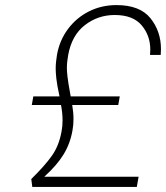

<svg xmlns="http://www.w3.org/2000/svg" viewBox="-20 -734 653 755"><path d="M265 -221Q256 -169 229.5 -126Q203 -83 154 -39H525L518 1H107L103 -30Q156 -82 184 -121.5Q212 -161 222 -217Q226 -237 226 -260Q226 -289 220 -321H105L111 -355H214Q204 -401 201.5 -425.5Q199 -450 199 -463Q199 -489 204 -518Q214 -575 247 -619.5Q280 -664 329.5 -689Q379 -714 438 -714Q530 -714 571.5 -662.5Q613 -611 613 -541Q613 -530 612 -518H570Q571 -529 571 -539Q571 -594 537 -634.5Q503 -675 431 -675Q365 -675 313.5 -635Q262 -595 248 -517Q243 -490 243 -466Q243 -454 245.5 -431.5Q248 -409 258 -355H451L445 -321H264Q269 -292 269 -266Q269 -242 265 -221Z"/></svg>

Font: Fz Poppins ExtLt
Style: Italic
Weight: 200
Italic angle: -10°
Designer: Ninad Kale (Devanagari), Jonny Pinhorn (Latin)
Foundry: Indian Type Foundry
Version: Vit hóa bi Vntype.Com & FontZin.Com